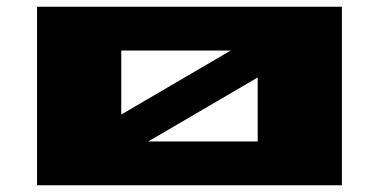

<svg xmlns="http://www.w3.org/2000/svg" viewBox="-20 -550 1125 570"><path d="M90 0V-530H995V0ZM340 -210 665 -400H340ZM420 -130H745V-320Z"/></svg>

Font: Stalin One
Style: Regular
Weight: 400
Designer: Jovanny Lemonad
Foundry: Alexey Maslov, Jovanny Lemonad
Version: Version 3.002; ttfautohint (v0.91) -l 8 -r 50 -G 200 -x 0 -w